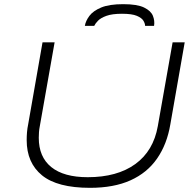

<svg xmlns="http://www.w3.org/2000/svg" viewBox="-20 -889 940 921"><path d="M412 12Q255 12 181.5 -48Q108 -108 108 -217Q108 -235 109.5 -254Q111 -273 115 -292L184 -686H242L171 -284Q168 -269 167 -255Q166 -241 166 -228Q166 -136 226 -87.5Q286 -39 401 -39Q542 -39 629 -102Q716 -165 737 -284L808 -686H866L797 -292Q781 -197 733.5 -128.5Q686 -60 606 -24Q526 12 412 12ZM387 -765Q391 -789 409 -813Q427 -837 465.5 -853Q504 -869 571 -869Q638 -869 671 -853Q704 -837 713.5 -813Q723 -789 719 -765H676Q676 -776 668 -789.5Q660 -803 636.5 -813Q613 -823 565 -823Q518 -823 490.5 -813Q463 -803 450 -789.5Q437 -776 432 -765Z"/></svg>

Font: Archivo Expanded Thin
Style: Italic
Weight: 250
Width: 7
Italic angle: -10°
Designer: Hector Gatti
Foundry: Omnibus-Type
Version: Version 2.001